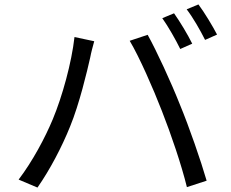

<svg xmlns="http://www.w3.org/2000/svg" viewBox="-20 -839 1040 866"><path d="M765 -779 712 -757C739 -719 773 -659 793 -618L847 -642C827 -683 790 -744 765 -779ZM875 -819 822 -797C851 -759 883 -703 905 -659L959 -683C940 -720 902 -783 875 -819ZM218 -301C183 -217 127 -112 64 -29L149 7C205 -73 259 -176 296 -268C338 -370 373 -518 387 -580C391 -602 399 -631 405 -653L316 -672C303 -556 261 -404 218 -301ZM710 -339C752 -232 798 -97 823 5L912 -24C886 -114 833 -267 792 -366C750 -472 686 -610 646 -682L565 -655C609 -581 670 -442 710 -339Z"/></svg>

Font: Noto Sans CJK HK
Style: Regular
Weight: 400
Designer: Ryoko NISHIZUKA 西塚涼子 (kana, bopomofo & ideographs); Paul D. Hunt (Latin, Greek & Cyrillic); Sandoll Communications 산돌커뮤니
Foundry: Adobe
Version: Version 2.004;hotconv 1.0.118;makeotfexe 2.5.65603